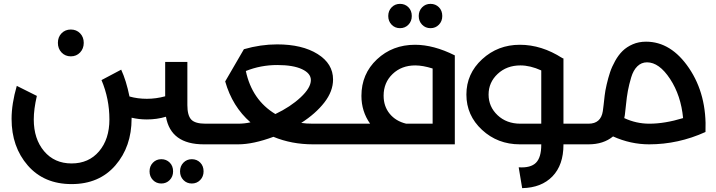

<svg xmlns="http://www.w3.org/2000/svg" viewBox="-20 -748 3708 995"><path d="M395 -476Q376 -456 347 -456Q318 -456 299 -476Q280 -496 280 -526Q280 -556 299 -575.5Q318 -595 347 -595Q376 -595 395 -575.5Q414 -556 414 -526Q414 -496 395 -476ZM1087 -107Q1107 -107 1107 -54Q1107 0 1087 0H1036Q865 0 840 -143Q793 -129 741 -129Q700 -129 662 -138V-134Q662 12 578 109Q494 206 351 206Q208 206 124 109.5Q40 13 40 -132Q40 -210 67 -303L171 -251Q155 -182 155 -129Q155 -28 208.5 35.5Q262 99 351 99Q440 99 493.5 36Q547 -27 547 -129Q547 -236 506 -333L608 -387Q634 -331 651 -248Q693 -236 741 -236Q789 -236 836 -249V-427H951V-203Q951 -150 971 -128.5Q991 -107 1045 -107ZM877 140Q877 167 859.5 185Q842 203 816 203Q790 203 772.5 185Q755 167 755 140Q755 113 772.5 95Q790 77 816 77Q842 77 859.5 94.5Q877 112 877 140ZM1035 140Q1035 167 1017.5 185Q1000 203 974 203Q948 203 930.5 185Q913 167 913 140Q913 113 930.5 95Q948 77 974 77Q1000 77 1017.5 94.5Q1035 112 1035 140Z M1777 -107Q1797 -107 1797 -54Q1797 0 1777 0H1602Q1491 0 1397 -39Q1292 0 1214 0H1087Q1067 0 1067 -54Q1067 -107 1087 -107H1214Q1247 -107 1278 -114Q1184 -196 1147 -326L1244 -493Q1331 -518 1416 -518Q1546 -518 1626 -468Q1706 -418 1706 -336Q1706 -275 1661 -217Q1616 -159 1541 -111Q1566 -107 1602 -107ZM1254 -380Q1286 -230 1407 -157Q1485 -194 1538 -243.5Q1591 -293 1591 -333Q1591 -368 1545 -389.5Q1499 -411 1417 -411Q1331 -411 1254 -380Z M2114 -665Q2114 -638 2096.5 -620Q2079 -602 2053 -602Q2027 -602 2009.5 -620Q1992 -638 1992 -665Q1992 -692 2009.5 -710Q2027 -728 2053 -728Q2079 -728 2096.5 -710.5Q2114 -693 2114 -665ZM2272 -665Q2272 -638 2254.5 -620Q2237 -602 2211 -602Q2185 -602 2167.5 -620Q2150 -638 2150 -665Q2150 -692 2167.5 -710Q2185 -728 2211 -728Q2237 -728 2254.5 -710.5Q2272 -693 2272 -665ZM2131 -516Q2227 -516 2337 -461V0H1777Q1757 0 1757 -54Q1757 -107 1777 -107H1898Q1853 -171 1853 -251Q1853 -365 1933.5 -440.5Q2014 -516 2131 -516ZM1968 -252Q1968 -197 1999.5 -158.5Q2031 -120 2085 -107H2222V-393Q2171 -409 2132 -409Q2061 -409 2014.5 -364.5Q1968 -320 1968 -252Z M3016 -107Q3036 -107 3036 -54Q3036 0 3016 0H2900V2Q2900 107 2843 166Q2786 225 2686 227L2668 119Q2730 123 2757.5 95.5Q2785 68 2785 2V0H2674Q2559 0 2478 -75Q2397 -150 2397 -258Q2397 -366 2478.5 -441Q2560 -516 2674 -516Q2787 -516 2894 -447L2900 -445V-107ZM2677 -107H2785V-383Q2728 -409 2677 -409Q2606 -409 2559 -365Q2512 -321 2512 -258Q2512 -195 2558.5 -151Q2605 -107 2677 -107Z M3328 -532Q3458 -532 3551 -394.5Q3644 -257 3636 -64Q3495 0 3344 0Q3248 0 3157 -41Q3107 0 3030 0H3016Q2996 0 2996 -54Q2996 -107 3016 -107H3030Q3094 -107 3104 -172Q3105 -178 3108 -203.5Q3111 -229 3113.5 -252.5Q3116 -276 3124 -310.5Q3132 -345 3141.5 -373.5Q3151 -402 3168 -432.5Q3185 -463 3206.5 -484Q3228 -505 3259 -518.5Q3290 -532 3328 -532ZM3215 -136Q3277 -107 3345 -107Q3425 -107 3520 -136Q3509 -253 3452.5 -339Q3396 -425 3333 -425Q3304 -425 3283 -404.5Q3262 -384 3251 -347Q3240 -310 3234 -278Q3228 -246 3224 -204.5Q3220 -163 3218 -151Z"/></svg>

Font: Montserrat-Arabic
Style: Regular
Weight: 400
Designer: Mohamed Gaber
Foundry: Kief Type Foundry
Version: Version 5.008;PS 005.008;hotconv 1.0.88;makeotf.lib2.5.64775